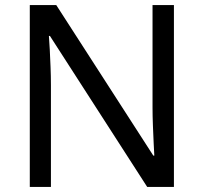

<svg xmlns="http://www.w3.org/2000/svg" viewBox="-20 -734 800 754"><path d="M663 0H558L176 -593H172Q174 -570 175.5 -538.5Q177 -507 178.5 -471.5Q180 -436 180 -399V0H97V-714H201L582 -123H586Q585 -139 583.5 -171Q582 -203 580.5 -241Q579 -279 579 -311V-714H663Z"/></svg>

Font: Noto Sans Gurmukhi
Style: Regular
Weight: 400
Designer: Jelle Bosma - Monotype Design Team
Foundry: Monotype Imaging Inc.
Version: Version 2.003